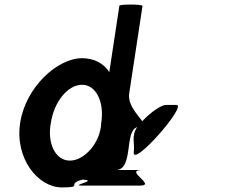

<svg xmlns="http://www.w3.org/2000/svg" viewBox="-20 -810 983 838"><path d="M68 -274C44 -118 146 8 250 8C348 8 266 -6 339 -26C415 -23 283 0 337 0H591C666 0 517 -68 601 -68H485C565 -68 521 -239 579 -255C552 -220 569 -180 564 -148C552 -70 800 -352 750 -352H704C685 -352 639 -322 601 -281C583 -307 536 -352 544 -403L602 -784C603 -792 502 -792 501 -785L457 -495C430 -538 384 -556 338 -556C231 -556 92 -430 68 -274ZM202 -274C216 -366 276 -440 338 -440C399 -440 436 -366 422 -274C418 -184 347 -109 285 -109C222 -109 185 -184 202 -274Z"/></svg>

Font: Ampere
Style: SuCndIta
Weight: 400
Version: Version 1